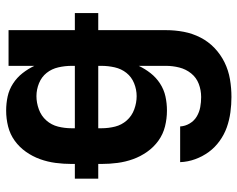

<svg xmlns="http://www.w3.org/2000/svg" viewBox="-96 -472 791 640"><g transform="rotate(-90 300.0 -152.5)"><path d="M296 223Q271 223 245 219.5Q219 216 195 207.5Q171 199 149.5 183.5Q128 168 113 147.5Q98 127 89 102.5Q80 78 79 52H198Q199 69 208 84Q217 99 231.5 107.5Q246 116 262.5 119Q279 122 296 122Q319 122 340 114Q361 106 375 88.5Q389 71 394.5 49Q400 27 400 5V-86Q390 -65 375.5 -46.5Q361 -28 341 -15Q321 -2 298 3Q275 8 251 8Q224 8 198 1.5Q172 -5 150.5 -20.5Q129 -36 113.5 -58Q98 -80 89 -105Q80 -130 76.5 -156.5Q73 -183 73 -210V-221H24V-299H73V-310Q73 -337 76.5 -363.5Q80 -390 89 -415Q98 -440 113.5 -462Q129 -484 150.5 -499.5Q172 -515 198 -521.5Q224 -528 251 -528Q275 -528 298 -523Q321 -518 341 -505Q361 -492 375.5 -473.5Q390 -455 400 -434V-520H519V-299H576V-221H519V5Q519 35 513.5 64Q508 93 494.5 119.5Q481 146 459.5 166.5Q438 187 411.5 200Q385 213 355.5 218Q326 223 296 223ZM192 -299H400V-310Q400 -332 395 -354Q390 -376 376.5 -393Q363 -410 342 -418.5Q321 -427 299 -427Q277 -427 255 -419Q233 -411 218 -394Q203 -377 197.5 -355Q192 -333 192 -310ZM299 -93Q321 -93 342 -101.5Q363 -110 376.5 -127Q390 -144 395 -166Q400 -188 400 -210V-221H192V-210Q192 -187 197.5 -165Q203 -143 218 -126Q233 -109 255 -101Q277 -93 299 -93Z"/></g></svg>

Font: Iosevka Fixed Extended
Style: Bold
Weight: 700
Width: 7
Monospace: yes
Designer: Belleve Invis
Foundry: Belleve Invis
Version: Version 24.1.1; ttfautohint (v1.8.4)